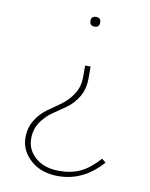

<svg xmlns="http://www.w3.org/2000/svg" viewBox="-76 -506 593 759"><g transform="rotate(10 220.5 -126.0)"><path d="M209 197Q141 197 98.5 159Q56 121 56 69Q56 29 75 -1.5Q94 -32 121 -51Q148 -70 174.5 -89Q201 -108 220 -137.5Q239 -167 239 -206V-252H261V-204Q261 -162 242.5 -130.5Q224 -99 197 -80Q170 -61 143 -42.5Q116 -24 97.5 4Q79 32 79 69Q79 115 115 145.5Q151 176 209 176Q259 176 296 158Q333 140 369 99L385 112Q310 197 209 197ZM249 -410Q229 -410 229 -430Q229 -449 249 -449Q268 -449 268 -430Q268 -410 249 -410Z"/></g></svg>

Font: FiraSans
Style: Regular
Weight: 150
Designer: Carrois Corporate & Edenspiekermann AG
Foundry: Carrois Corporate GbR & Edenspiekermann AG
Version: Version 3.106;PS 003.106;hotconv 1.0.70;makeotf.lib2.5.58329